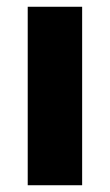

<svg xmlns="http://www.w3.org/2000/svg" viewBox="-20 -548 326 568"><path d="M62 0V-528H223V0Z"/></svg>

Font: Bricolage Grotesque ExtraBold
Style: Regular
Weight: 800
Designer: Mathieu Triay
Foundry: Atelier Triay
Version: Version 1.001;gftools[0.9.33.dev8+g029e19f]